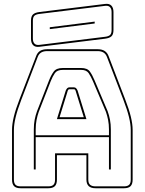

<svg xmlns="http://www.w3.org/2000/svg" viewBox="-20 -992 770 1022"><path d="M170 -303V-272H560V-303Q560 -330 555.5 -353Q551 -376 544 -396L475 -559Q464 -585 452 -602.5Q440 -620 412 -620H314Q284 -620 272 -602.5Q260 -585 250 -560L186 -396Q179 -376 174.5 -353Q170 -330 170 -303ZM330 -510Q334 -519 338.5 -523Q343 -527 349 -527H374Q380 -527 384.5 -523Q389 -519 393 -510L440 -358H283ZM383 -507 384 -506Q382 -510 380 -513.5Q378 -517 374 -517H349Q345 -517 343 -513.5Q341 -510 339 -506L340 -507L297 -368H426ZM560 -90V-262H170V-90H160V-303Q160 -331 164.5 -354.5Q169 -378 177 -400L241 -564Q252 -592 266 -611Q280 -630 314 -630H412Q445 -630 458.5 -611Q472 -592 484 -563L553 -400Q561 -378 565.5 -354.5Q570 -331 570 -303V-90ZM273 -36V-176H450V-36Q450 -17 459.5 -8.5Q469 0 489 0H640Q659 0 667.5 -8.5Q676 -17 676 -36V-300Q676 -330 666.5 -369Q657 -408 637 -460L550 -687Q544 -704 531.5 -712Q519 -720 500 -720H231Q211 -720 198.5 -712Q186 -704 180 -687L93 -460Q73 -408 63.5 -369Q54 -330 54 -300V-36Q54 -17 62.5 -8.5Q71 0 90 0H237Q256 0 264.5 -8.5Q273 -17 273 -36ZM90 10Q66 10 55 -1Q44 -12 44 -36V-300Q44 -331 53.5 -370.5Q63 -410 84 -464L171 -690Q178 -711 192.5 -720.5Q207 -730 231 -730H500Q523 -730 537.5 -720.5Q552 -711 559 -691L646 -464Q667 -410 676.5 -370.5Q686 -331 686 -300V-36Q686 -12 675 -1Q664 10 640 10H489Q464 10 452 -1.5Q440 -13 440 -36V-166H283V-36Q283 -12 272 -1Q261 10 237 10ZM190 -743Q168 -740 156.5 -751.5Q145 -763 145 -786V-882Q145 -905 155.5 -915Q166 -925 190 -928L539 -971Q561 -974 572.5 -962.5Q584 -951 584 -928V-832Q584 -809 573.5 -799Q563 -789 539 -786ZM538 -796Q557 -798 565.5 -805.5Q574 -813 574 -832V-928Q574 -945 565.5 -954Q557 -963 540 -961L191 -918Q172 -916 163.5 -908.5Q155 -901 155 -882V-786Q155 -769 163.5 -760Q172 -751 189 -753ZM245 -847 484 -877V-867L245 -837Z"/></svg>

Font: Bungee Outline
Style: Regular
Weight: 400
Designer: David Jonathan Ross
Foundry: David Jonathan Ross
Version: Version 1.000;PS 1.0;hotconv 1.0.72;makeotf.lib2.5.5900